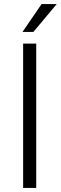

<svg xmlns="http://www.w3.org/2000/svg" viewBox="-20 -918 297 938"><path d="M143 -762H90L183 -898H257ZM93 -705H157V0H93Z"/></svg>

Font: Freesentation 3 Light
Style: Regular
Weight: 300
Designer: glyphs from Roboto by Christian Robertson / Hangul glyphs from Noto Sans CJK(Source Han Sans) by Jang Soo-young and Kang
Foundry: PT&
Version: Version 2.001